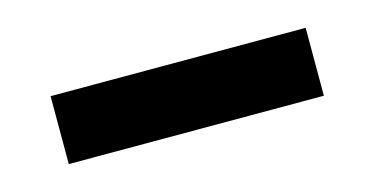

<svg xmlns="http://www.w3.org/2000/svg" viewBox="-29 -387 468 240"><g transform="rotate(-15 205.0 -267.0)"><path d="M370.1 -223.1H40V-311H370.1Z"/></g></svg>

Font: Fivo Sans Modern Med
Style: Regular
Weight: 450
Designer: Alexander Slobzheninov
Foundry: Alexander Slobzheninov
Version: 1.0